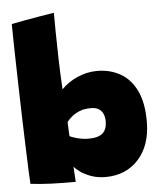

<svg xmlns="http://www.w3.org/2000/svg" viewBox="-53 -771 705 828"><g transform="rotate(-5 300.0 -357.5)"><path d="M46 1Q44.5 -16.5 43 -57.2Q41.5 -98 39.5 -153.5Q37.5 -209 35.5 -272.8Q33.5 -336.5 32 -401Q30.5 -465.5 29 -523.2Q27.5 -581 26.8 -625.5Q26 -670 26 -692.5Q33 -694 83.5 -703.5Q134 -713 211 -725Q211 -696.5 211.5 -643.5Q212 -590.5 213.8 -525Q215.5 -459.5 219.5 -393Q233 -407 250.2 -419Q267.5 -431 287.5 -440Q307.5 -449 329.5 -454Q351.5 -459 374 -459Q430.5 -459 474.8 -434Q519 -409 544.2 -357Q569.5 -305 569.5 -223.5Q569.5 -121 515.2 -60.5Q461 0 371.5 0Q337.5 0 309.8 -10Q282 -20 263.2 -33.5Q244.5 -47 237.5 -57Q238 -47.5 238.8 -32.5Q239.5 -17.5 240.5 -5.2Q241.5 7 241.5 9.5Q186 10 135.5 8Q85 6 46 1ZM232 -189Q240 -185 253.2 -180.8Q266.5 -176.5 282 -173.8Q297.5 -171 312 -171Q355 -171 374 -187.8Q393 -204.5 393 -239.5Q393 -256.5 387.2 -270.5Q381.5 -284.5 368.8 -293Q356 -301.5 334.5 -301.5Q305 -301.5 284 -292.8Q263 -284 249.5 -272Q236 -260 229 -250.5Q229 -247 229.2 -241Q229.5 -235 229.8 -227.5Q230 -220 230.5 -212.2Q231 -204.5 231.2 -198.5Q231.5 -192.5 232 -189Z"/></g></svg>

Font: Grandstander Thin Black
Style: Regular
Weight: 900
Version: Version 1.200